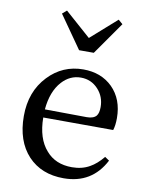

<svg xmlns="http://www.w3.org/2000/svg" viewBox="-90 -872 736 951"><g transform="rotate(10 278.0 -396.5)"><path d="M296 14Q184 14 117 -57Q49 -130 49 -256Q49 -379 124 -458Q196 -534 300 -534Q390 -534 447 -478Q505 -420 505 -325Q505 -288 497 -264L145 -265Q146 -159 197 -102Q244 -47 327 -47Q378 -47 416 -69Q449 -87 481 -126L503 -111Q438 14 296 14ZM357 -304Q391 -304 405 -321Q416 -335 416 -365Q416 -417 382 -454Q347 -492 295 -492Q240 -492 200 -448Q154 -397 146 -306ZM262 -624 147 -788 169 -807 299 -692 429 -807 451 -788 336 -624Z"/></g></svg>

Font: GenRyuMin TW M
Style: Regular
Weight: 500
Version: Version 1.501;PS 1;hotconv 16.6.51;makeotf.lib2.5.65220